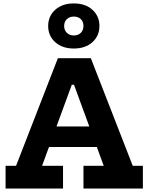

<svg xmlns="http://www.w3.org/2000/svg" viewBox="-20 -1098 864 1118"><path d="M618.5 -361.5V-242H199V-361.5ZM753 -132.5H812V0H466V-132.5H584L380.5 -687.5L456.5 -604.5H358.5L428.5 -687.5L225 -132.5H347V0H12.5V-132.5H73.5L317 -759H509ZM410 -815.5Q342.5 -815.5 301.5 -852.5Q260.5 -889.5 260.5 -946.5Q260.5 -1004 301.5 -1041Q342.5 -1078 410 -1078Q477.5 -1078 518.2 -1041Q559 -1004 559 -946.5Q559 -889.5 518.2 -852.5Q477.5 -815.5 410 -815.5ZM410 -891.5Q435.5 -891.5 450.8 -907Q466 -922.5 466 -946.5Q466 -971.5 450.8 -986.5Q435.5 -1001.5 410 -1001.5Q385 -1001.5 369.2 -986.5Q353.5 -971.5 353.5 -946.5Q353.5 -922.5 369.2 -907Q385 -891.5 410 -891.5Z"/></svg>

Font: Hepta Slab
Style: Bold
Weight: 700
Designer: Michael LaGattuta
Foundry: Michael LaGattuta
Version: Version 1.100